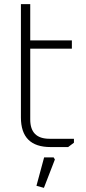

<svg xmlns="http://www.w3.org/2000/svg" viewBox="-20 -710 413 927"><path d="M81 -143V-690H126V-515H327V-475H126V-133Q126 -40 219 -40H337V-21L309 0H224Q81 0 81 -143ZM156 187 193 50H239L245 60L192 197Z"/></svg>

Font: Oxanium ExtraLight
Style: Regular
Weight: 200
Designer: Severin Meyer
Version: Version 2.000